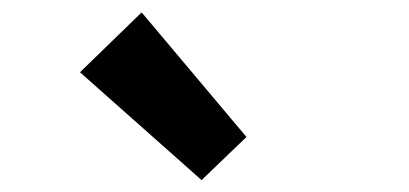

<svg xmlns="http://www.w3.org/2000/svg" viewBox="-20 -944 666 313"><path d="M308.6 -650.4 110.4 -826.2 210.9 -923.8 381.8 -720.7Z"/></svg>

Font: Taipei Sans TC Beta
Style: Bold
Weight: 700
Designer: JT Foundry
Foundry: JT Foundry
Version: Version 1.000